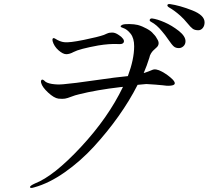

<svg xmlns="http://www.w3.org/2000/svg" viewBox="-20 -891 1040 946"><path d="M730 -800Q754 -797 791 -781Q826 -766 862 -738Q894 -712 894 -688Q894 -673 884 -663.5Q874 -654 861 -654Q846 -654 836.5 -662Q827 -670 810 -695Q793 -720 778 -737Q752 -769 725 -783Q715 -788 718 -794.5Q721 -801 730 -800ZM817 -871Q866 -864 927 -840Q988 -816 988 -781Q988 -764 979 -753Q970 -742 957 -742Q940 -742 930 -749Q920 -756 903 -777Q886 -798 868 -814Q840 -839 812 -855Q803 -861 805 -866.5Q807 -872 817 -871ZM251 -701Q276 -685 297 -683Q322 -680 393 -694.5Q464 -709 492 -719Q496 -721 505.5 -725Q515 -729 519 -729.5Q523 -730 531 -730.5Q539 -731 547.5 -728Q556 -725 566 -718Q579 -710 586.5 -699.5Q594 -689 588.5 -680.5Q583 -672 561 -674Q519 -676 464 -667Q371 -650 343 -635Q323 -624 306.5 -624Q290 -624 268 -643.5Q246 -663 239 -689Q237 -699 241 -702Q245 -705 251 -701ZM831 -499Q856 -472 820 -469Q804 -467 780 -471Q752 -474 701 -477Q694 -477 658 -473Q619 -396 564 -318.5Q509 -241 443 -169Q377 -97 299.5 -42.5Q222 12 149 32Q130 38 128 32Q127 28 133 23.5Q139 19 152 13Q245 -23 379 -167Q513 -311 586 -463Q584 -463 580.5 -462.5Q577 -462 575 -462Q455 -448 368 -426Q350 -422 331 -414.5Q312 -407 300 -405Q288 -403 268 -405Q246 -408 217 -435Q188 -462 183 -482Q180 -492 184.5 -497Q189 -502 199 -493Q208 -482 235.5 -477.5Q263 -473 293 -476Q342 -480 448.5 -495.5Q555 -511 610 -516Q641 -599 641 -663Q641 -703 623.5 -725Q606 -747 587 -753Q564 -760 583 -769Q593 -773 617.5 -772.5Q642 -772 659 -768Q681 -762 703.5 -749.5Q726 -737 734 -726Q743 -717 747.5 -710.5Q752 -704 757.5 -693.5Q763 -683 761 -673Q759 -663 749 -655Q739 -646 734 -641Q729 -636 723.5 -627Q718 -618 716 -607Q704 -568 688 -531Q711 -538 729 -546Q747 -555 778 -538Q809 -521 831 -499Z"/></svg>

Font: TsukuhouMincho
Style: Regular
Weight: 400
Designer: Iose
Foundry: Typographish
Version: Version 1.001; ttfautohint (v1.8.3)